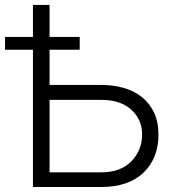

<svg xmlns="http://www.w3.org/2000/svg" viewBox="-35 -747 708 767"><path d="M96.6 -599.4V-727.3H163V-599.4H283.4V-548.3H163V-407.7H369.3Q416.9 -407.7 458.6 -396Q500.4 -384.2 531.2 -359.7Q562.1 -335.2 580.1 -297.8Q598 -260.3 598 -208.8Q598 -115.1 538.4 -57.5Q478.7 0 369.3 0H96.6V-548.3H-14.9V-599.4ZM163 -58.6H369.3Q447.4 -58.6 490.1 -103Q532.7 -147.4 532.7 -210.2Q532.7 -269.2 489.7 -308.6Q446.7 -348 369.3 -348H163Z"/></svg>

Font: Inter P Light
Style: Regular
Weight: 300
Designer: Rasmus Andersson
Foundry: rsms
Version: Version 3.018;git-588b23468